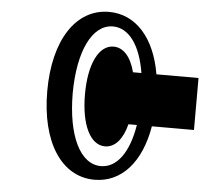

<svg xmlns="http://www.w3.org/2000/svg" viewBox="-60 -822 1129 1045"><g transform="rotate(5 505.0 -299.5)"><path d="M1010 -158V-442H780C747 -638 641 -758 494 -758C313 -758 196 -578 196 -300C196 -21 313 159 494 159C642 159 747 39 780 -158ZM335 -299C336 -531 409 -681 522 -681C610 -681 674 -591 698 -442H652C631 -524 589 -572 535 -572C454 -572 402 -465 402 -300C402 -134 454 -27 535 -27C590 -27 631 -76 652 -158H698C674 -8 610 82 522 82C409 82 336 -67 335 -299Z"/></g></svg>

Font: Teranoptia Furiae
Style: Regular
Weight: 400
Designer: Ariel Martín Pérez
Foundry: Tunera Type Foundry
Version: Version 1.001;FEAKit 1.0